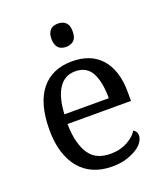

<svg xmlns="http://www.w3.org/2000/svg" viewBox="-130 -778 755 877"><g transform="rotate(-20 247.0 -339.5)"><path d="M253.4 -457Q202.1 -457 173.6 -414.3Q145 -371.6 140.6 -289.1H356.4Q356.4 -327.6 350.6 -358.4Q344.7 -389.2 333.5 -411.1Q322.3 -433.1 302.5 -445.1Q282.7 -457 253.4 -457ZM264.6 9.8Q214.8 9.8 175 -7.3Q135.3 -24.4 108.2 -57.1Q81.1 -89.8 66.4 -137Q51.8 -184.1 51.8 -244.1Q51.8 -373 104.7 -439Q157.7 -504.9 255.4 -504.9Q299.8 -504.9 335.2 -491.2Q370.6 -477.5 395.8 -449.5Q420.9 -421.4 434.1 -380.1Q447.3 -338.9 447.3 -284.2V-242.7H138.7Q139.6 -190.4 149.4 -154.1Q159.2 -117.7 176.3 -93.5Q193.4 -69.3 219.2 -58.3Q245.1 -47.4 278.3 -47.4Q302.2 -47.4 322.8 -52.5Q343.3 -57.6 360.4 -66.9Q377.4 -76.2 390.4 -87.6Q403.3 -99.1 410.6 -111.8Q416.5 -108.9 422.1 -101.6Q427.7 -94.2 427.7 -82Q427.7 -66.9 417.2 -51.3Q406.7 -35.6 386.7 -22.7Q366.7 -9.8 336.7 0Q306.6 9.8 264.6 9.8ZM202.6 -632.3Q202.6 -649.4 206.8 -659.7Q210.9 -669.9 217.3 -676.5Q223.6 -683.1 233.6 -686Q243.7 -689 253.4 -689Q264.6 -689 274.2 -686Q283.7 -683.1 291 -676.3Q298.3 -669.4 302 -659.4Q305.7 -649.4 305.7 -632.3Q305.7 -616.7 302 -605.7Q298.3 -594.7 291 -588.4Q283.7 -582 274.2 -578.9Q264.6 -575.7 253.4 -575.7Q243.7 -575.7 233.6 -578.9Q223.6 -582 217.3 -588.4Q210.9 -594.7 206.8 -605.7Q202.6 -616.7 202.6 -632.3Z"/></g></svg>

Font: MUA Office
Style: Regular
Weight: 400
Designer: Khon Soe Zaw Thu
Foundry: Myanmar Unicode
Version: Version 2.10 June 24, 2017